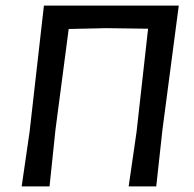

<svg xmlns="http://www.w3.org/2000/svg" viewBox="-20 -662 690 682"><path d="M57 0 85 -193 136 -642H615L557 -201L535 0H437L465 -193L506 -560L357 -562L224 -559L177 -201L156 0Z"/></svg>

Font: Alegreya Sans Medium
Style: Italic
Weight: 500
Italic angle: -7°
Designer: Juan Pablo del Peral
Foundry: Huerta Tipografica
Version: Version 2.007